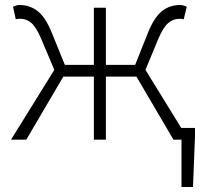

<svg xmlns="http://www.w3.org/2000/svg" viewBox="-20 -558 799 767"><path d="M705 0H673L525 -252H403V0H355V-252H233L85 0H24L197 -279L144 -404Q125 -449 105.5 -466Q86 -483 61 -483Q49 -483 43 -481L32 -531Q46 -538 58 -538Q98 -538 129.5 -514.5Q161 -491 187 -427L239 -299H355V-527H403V-299H520L571 -427Q596 -489 627 -513.5Q658 -538 699 -538Q712 -538 726 -531L714 -481Q708 -483 697 -483Q672 -483 652 -466Q632 -449 613 -404L561 -279L704 -47H759V-14L751 189H705Z"/></svg>

Font: Nebula Sans Light
Style: Regular
Weight: 300
Designer: Paul D. Hunt for Adobe (as Source Sans)
Foundry: Nebula Entertainment & Broadcasting LLC
Version: Version 1.010